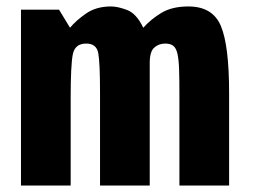

<svg xmlns="http://www.w3.org/2000/svg" viewBox="-20 -575 789 595"><path d="M45 0H199V-272Q199 -372 205.5 -406Q212 -440 247 -440Q279 -440 284.5 -410.5Q290 -381 290 -285V0H444V-380Q444 -415 458 -427.5Q472 -440 492 -440Q508 -440 517 -433Q526 -426 530 -408Q534 -390 535 -360Q536 -330 536 -285V0H690V-286Q690 -434 664.5 -494.5Q639 -555 564 -555Q513 -555 480 -535Q447 -515 424 -489Q403 -533 374 -544Q345 -555 324 -555Q278 -555 246.5 -533Q215 -511 197 -489L163 -545H45Z"/></svg>

Font: Secuela Black
Style: Regular
Weight: 900
Designer: Fernando Haro
Foundry: deFharo
Version: Version 1.704